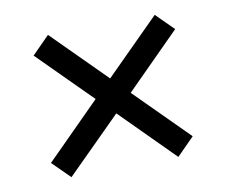

<svg xmlns="http://www.w3.org/2000/svg" viewBox="-55 -580 649 550"><g transform="rotate(-10 269.0 -304.5)"><path d="M111.3 -96.7 60.5 -147 218.3 -305.2 64.9 -458.5 115.7 -509.8 269.5 -356 426.8 -513.2 477.5 -462.9 320.3 -305.2 473.6 -151.9 422.9 -100.6 269.5 -254.4Z"/></g></svg>

Font: HK Grotesk Medium
Style: Regular
Weight: 500
Designer: Alfredo Marco Pradil and Stefan Peev
Foundry: Hanken Design Co.
Version: Version 1.045;PS 001.045;hotconv 1.0.88;makeotf.lib2.5.64775